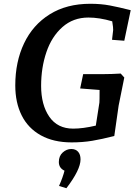

<svg xmlns="http://www.w3.org/2000/svg" viewBox="-20 -740 735 1018"><path d="M61 -287Q61 -412 107.5 -510Q154 -608 243.5 -664Q333 -720 459 -720Q515 -720 562.5 -711Q610 -702 673 -686L639 -524L574 -529L580 -581Q581 -590 575 -627Q507 -647 449 -647Q368 -647 311 -596.5Q254 -546 226 -463.5Q198 -381 198 -285Q198 -184 241.5 -121Q285 -58 368 -58Q420 -58 488 -74L507 -196Q508 -204 508 -263L405 -271L421 -347H529Q571 -347 620 -350L639 -329L634 -304Q611 -193 609 -180L586 -19Q520 -2 469 6.5Q418 15 360 15Q264 15 196.5 -22.5Q129 -60 95 -128Q61 -196 61 -287ZM293 246Q314 198 322 165Q292 151 292 119Q292 87 312.5 68.5Q333 50 358 50Q381 50 394 64.5Q407 79 407 105Q407 160 332 258Z"/></svg>

Font: Andada Pro
Style: Bold Italic
Weight: 700
Italic angle: -7°
Designer: Carolina Giovagnoli
Foundry: Huerta Tipografica
Version: Version 3.005; ttfautohint (v1.8.4)